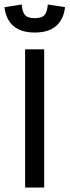

<svg xmlns="http://www.w3.org/2000/svg" viewBox="-34 -836 310 856"><path d="M-14 -804 63 -816Q65 -784 77 -769.5Q89 -755 121 -755Q153 -755 165 -769.5Q177 -784 179 -816L256 -804Q250 -750 216.5 -720.5Q183 -691 121 -691Q59 -691 25.5 -720.5Q-8 -750 -14 -804ZM78 -616H163V0H78Z"/></svg>

Font: Athiti Medium
Style: Regular
Weight: 500
Designer: CadsonDemak Team
Foundry: CadsonDemak
Version: Version 1.033